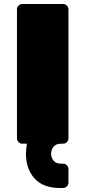

<svg xmlns="http://www.w3.org/2000/svg" viewBox="-20 -720 428 962"><path d="M286 100H296Q307 100 315 108Q323 116 323 127V195Q323 206 315 214Q307 222 296 222H282Q196 222 153 174Q110 126 110 50Q110 27 115 0H92Q81 0 73 -8Q65 -16 65 -27V-673Q65 -684 73 -692Q81 -700 92 -700H296Q307 -700 315 -692Q323 -684 323 -673V-27Q323 -16 315 -8Q307 0 296 0H286Q260 0 248 15.5Q236 31 236 50Q236 69 248 84.5Q260 100 286 100Z"/></svg>

Font: Rubik One
Style: Regular
Weight: 400
Designer: Hubert and Fischer with Elvire Volk Leonovitch
Foundry: Hubert and Fischer with Elvire Volk Leonovitch
Version: Version 1.001